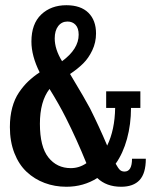

<svg xmlns="http://www.w3.org/2000/svg" viewBox="-20 -710 582 740"><path d="M235.8 9.8Q190.9 9.8 151.9 -4.9Q112.8 -19.5 82.8 -47.6Q52.7 -75.7 35.4 -120.1Q18.1 -164.6 18.1 -220.2Q18.1 -261.2 27.1 -294.9Q36.1 -328.6 53.2 -353.8Q70.3 -378.9 89.1 -396.7Q107.9 -414.6 132.8 -431.2Q101.1 -494.6 101.1 -549.8Q101.1 -618.2 138.9 -654.1Q176.8 -689.9 235.8 -689.9Q291 -689.9 320.6 -660.9Q350.1 -631.8 350.1 -581.1Q350.1 -546.4 335.7 -516.1Q321.3 -485.8 300.5 -465.3Q279.8 -444.8 250 -424.8Q310.1 -324.7 327.1 -292Q361.8 -222.7 393.1 -148.9Q422.4 -209 423.8 -293.9H389.2V-357.9H521V-293.9H484.9Q484.9 -231 469.5 -174.8Q454.1 -118.7 425.8 -79.1Q435.1 -62 441.9 -55.4Q448.7 -48.8 460 -48.8Q488.8 -48.8 488.8 -98.1H542Q542 -42 518.1 -16.1Q494.1 9.8 446.8 9.8Q390.1 9.8 355 -23.9Q301.8 9.8 235.8 9.8ZM219.2 -474.1Q283.2 -521 283.2 -576.2Q283.2 -601.6 271.2 -614.3Q259.3 -627 240.2 -627Q217.8 -627 204.3 -609.4Q190.9 -591.8 190.9 -562Q190.9 -520 219.2 -474.1ZM252.9 -62Q285.6 -62 313 -81.1Q275.4 -173.8 233.9 -255.9Q208.5 -306.6 170.9 -367.2Q133.8 -319.3 133.8 -232.9Q133.8 -144.5 166.5 -103.3Q199.2 -62 252.9 -62Z"/></svg>

Font: Margherita Bold
Style: Regular
Weight: 700
Designer: James Puckett
Foundry: Dunwich Type Founders
Version: Version 1.008;hotconv 1.0.109;makeotfexe 2.5.65596